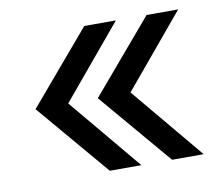

<svg xmlns="http://www.w3.org/2000/svg" viewBox="-59 -601 701 602"><g transform="rotate(-10 291.5 -300.5)"><path d="M244.6 -70.3 48.8 -300.8 244.6 -531.2H345.2L152.8 -300.8L345.2 -70.3ZM442.9 -70.3 247.1 -300.8 442.9 -531.2H543.5L351.1 -300.8L543.5 -70.3Z"/></g></svg>

Font: Inter Variable LoSnoCo
Style: Regular
Weight: 400
Designer: Rasmus Andersson
Foundry: rsms
Version: Version 4.000;git-a52131595; featfreeze: case,dlig,ss01,ss02